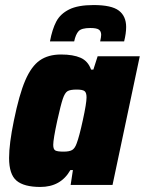

<svg xmlns="http://www.w3.org/2000/svg" viewBox="-20 -733 574 761"><path d="M16 -107Q16 -163 35 -255Q56 -358 80 -414Q104 -470 137.5 -493.5Q171 -517 222 -517Q270 -517 299.5 -504Q329 -491 341 -457H350L367 -510H534L426 0H260L269 -59H259Q221 8 140 8Q75 8 45.5 -17Q16 -42 16 -107ZM284 -165Q294 -191 308.5 -257.5Q323 -324 323 -347Q323 -366 315 -372Q307 -378 284 -378Q258 -378 247.5 -371.5Q237 -365 229 -341.5Q221 -318 207 -255Q191 -181 191 -159Q191 -141 199.5 -136.5Q208 -132 232 -132Q255 -132 266 -138.5Q277 -145 284 -165ZM480 -626Q480 -601 472 -569H377Q381 -587 381 -595Q381 -609 372 -615.5Q363 -622 338 -622Q303 -622 291.5 -609.5Q280 -597 274 -569H178Q187 -617 203 -647.5Q219 -678 254 -695.5Q289 -713 351 -713Q422 -713 451 -691Q480 -669 480 -626Z"/></svg>

Font: Saira Semi Condensed ExtraBold
Style: Italic
Weight: 800
Width: 4
Italic angle: -12°
Designer: Hector Gatti with collaboration of the Omnibus-Type team
Foundry: Omnibus-Type
Version: Version 1.001; ttfautohint (v1.8)